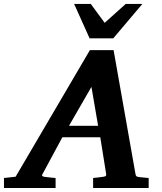

<svg xmlns="http://www.w3.org/2000/svg" viewBox="-73 -937 808 957"><path d="M382.8 -503.9 271 -310.1H416ZM391.1 0V-49.8Q398.9 -50.8 407 -51.5Q415 -52.2 421.9 -53.2Q429.7 -54.2 437 -55.2Q446.8 -56.2 452.1 -58.6Q457.5 -61 456.1 -69.8L426.8 -252.9H237.8L139.2 -69.8Q134.3 -62.5 138.2 -59.3Q142.1 -56.2 151.9 -55.2Q159.7 -54.2 168.5 -53.2Q175.8 -52.2 185.1 -51.5Q194.3 -50.8 204.1 -49.8V0H-53.2V-49.8L4.9 -56.2L375 -687H493.2L602.1 -70.8Q603.5 -61 607.2 -58.3Q610.8 -55.7 622.1 -54.2Q628.9 -53.7 636.7 -52.7Q643.6 -51.8 651.6 -51.3Q659.7 -50.8 668 -49.8V0ZM491.7 -746.1H373.5L296.4 -917.5H379.4L448.7 -823.2L553.7 -917.5H636.7Z"/></svg>

Font: Charis SIL Eur
Style: Bold Italic
Weight: 700
Italic angle: -11°
Foundry: SIL International
Version: Version 5.000